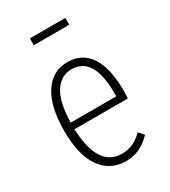

<svg xmlns="http://www.w3.org/2000/svg" viewBox="-180 -805 799 905"><g transform="rotate(-30 219.5 -353.0)"><path d="M389 -241H99Q107 -29 236 -29Q270 -29 296 -41Q322 -53 350 -79L374 -52Q344 -21 310.5 -5Q277 11 236 11Q150 11 101.5 -57.5Q53 -126 53 -257Q53 -390 99.5 -461Q146 -532 227 -532Q308 -532 349.5 -468Q391 -404 391 -282Q391 -261 389 -241ZM347 -297Q347 -493 227 -493Q171 -493 136.5 -441.5Q102 -390 99 -277H347ZM324 -680H131V-717H324Z"/></g></svg>

Font: Fira Sans Extra Condensed ExtraLight
Style: Regular
Weight: 275
Width: 1
Designer: Carrois Corporate & Edenspiekermann AG
Foundry: Carrois Corporate GbR & Edenspiekermann AG
Version: Version 4.203